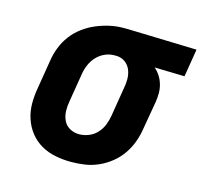

<svg xmlns="http://www.w3.org/2000/svg" viewBox="-85 -632 777 733"><g transform="rotate(15 303.5 -265.0)"><path d="M255 8Q223 8 192.5 2Q162 -4 136 -19Q110 -34 91.5 -57.5Q73 -81 63.5 -110Q54 -139 54 -170.5Q54 -202 60 -234L78 -344Q82 -371 92 -397Q102 -423 119 -446Q136 -469 159.5 -486.5Q183 -504 209 -515Q235 -526 262 -532Q289 -538 316 -538Q320 -538 324.5 -538Q329 -538 333 -538L607 -530L589 -420L470 -423Q483 -412 492 -398Q501 -384 506 -367Q511 -350 511 -332Q511 -314 508 -296L489 -186Q485 -159 475.5 -133Q466 -107 450 -83.5Q434 -60 411 -41.5Q388 -23 362 -11.5Q336 0 309 4Q282 8 255 8ZM257 -102Q276 -102 295 -109.5Q314 -117 328 -132.5Q342 -148 349 -166.5Q356 -185 359 -204L377 -314Q381 -333 381 -352Q381 -371 374.5 -388Q368 -405 353.5 -416Q339 -427 320 -428H315Q313 -428 311.5 -428Q310 -428 309 -428Q290 -428 271.5 -419.5Q253 -411 239.5 -396Q226 -381 218.5 -363Q211 -345 208 -326L190 -216Q186 -196 186.5 -176Q187 -156 195 -138.5Q203 -121 220 -111.5Q237 -102 257 -102Z"/></g></svg>

Font: Iosevka Curly Slab XBdEx
Style: Italic
Weight: 800
Width: 7
Italic angle: -9°
Monospace: yes
Designer: Belleve Invis
Foundry: Belleve Invis
Version: Version 11.1.0; ttfautohint (v1.8.3)